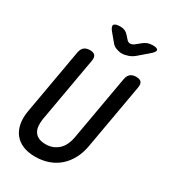

<svg xmlns="http://www.w3.org/2000/svg" viewBox="-227 -1063 1054 1186"><g transform="rotate(30 300.0 -470.0)"><path d="M123 -678Q128 -705 143 -717.5Q158 -730 184 -730Q210 -730 220.5 -717.5Q231 -705 226 -678L144 -213Q140 -185 142.5 -162.5Q145 -140 156 -123.5Q167 -107 186.5 -98Q206 -89 236 -89Q265 -89 287.5 -98.5Q310 -108 327 -124Q344 -140 355 -163Q366 -186 371 -213L453 -678Q458 -705 473 -717.5Q488 -730 514 -730Q540 -730 550.5 -717.5Q561 -705 556 -678L474 -213Q465 -162 443.5 -121Q422 -80 389 -50.5Q356 -21 312.5 -5.5Q269 10 218 10Q166 10 129 -6Q92 -22 69.5 -51Q47 -80 39.5 -121.5Q32 -163 41 -213ZM275 -950Q293 -950 307 -943.5Q321 -937 332 -924L350 -904Q361 -889 376.5 -888.5Q392 -888 410 -903L437 -925Q452 -938 468.5 -944Q485 -950 504 -950Q539 -950 542 -937Q545 -924 515 -899L451 -844Q430 -826 406 -818Q382 -810 363 -810Q344 -810 322.5 -818Q301 -826 288 -844L243 -898Q222 -924 230 -937Q238 -950 275 -950Z"/></g></svg>

Font: Maple Mono NL Medium
Style: Italic
Weight: 500
Italic angle: -10°
Monospace: yes
Designer: subframe7536
Version: Version 7.000